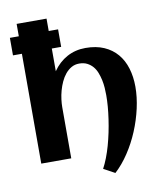

<svg xmlns="http://www.w3.org/2000/svg" viewBox="-95 -847 877 1044"><g transform="rotate(-10 343.0 -325.0)"><path d="M285.6 -606.4H233.9V-481Q265.6 -527.3 311.8 -552.5Q357.9 -577.6 414.1 -577.6Q472.7 -577.6 516.1 -558.6Q559.6 -539.6 588.4 -505.6Q617.2 -471.7 631.3 -425Q645.5 -378.4 645.5 -323.2Q645.5 -266.1 631.6 -204.1Q617.7 -142.1 592.8 -82.5Q567.9 -22.9 533.2 29.5Q498.5 82 457 120.1L395 86.4Q408.2 62 419.9 31.7Q431.6 1.5 441.2 -32.5Q450.7 -66.4 458.3 -102.5Q465.8 -138.7 470.9 -174.1Q476.1 -209.5 478.8 -242.9Q481.4 -276.4 481.4 -305.2Q481.4 -324.2 480 -345.9Q478.5 -367.7 473.9 -389.4Q469.2 -411.1 461.4 -431.2Q453.6 -451.2 440.7 -466.3Q427.7 -481.4 409.4 -490.7Q391.1 -500 366.2 -500Q341.8 -500 322.8 -489Q303.7 -478 289.1 -460.2Q274.4 -442.4 263.9 -419.4Q253.4 -396.5 246.8 -372.3Q240.2 -348.1 237.3 -324.7Q234.4 -301.3 234.4 -282.7V0H68.8V-606.4H19.5V-703.1H68.8V-771.5H233.9V-703.1H285.6Z"/></g></svg>

Font: Aclonica
Style: Regular
Weight: 400
Version: Version 1.001